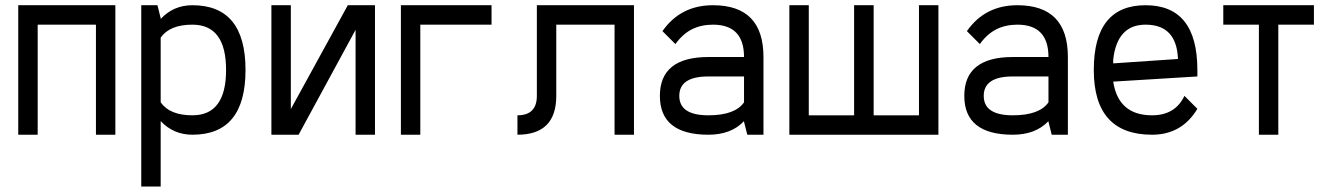

<svg xmlns="http://www.w3.org/2000/svg" viewBox="-20 -508 5023 724"><path d="M415 -488.3V0H341.8V-415H122.1V0H48.8V-488.3Z M705.6 -488.3Q905.8 -488.3 905.8 -244.1Q905.8 0 705.6 0Q634.3 0 585.9 -51.3V195.3H512.7V-488.3H573.7L585.9 -439.5V-436.5Q633.8 -488.3 705.6 -488.3ZM585.9 -122.1Q620.1 -73.2 705.6 -73.2Q832.5 -73.2 832.5 -244.1Q832.5 -415 705.6 -415Q620.1 -415 585.9 -366.2Z M1003.4 0V-488.3H1076.7V-96.7L1291.5 -488.3H1394V0H1320.8V-395.5L1106 0Z M1833.5 -488.3V-415H1564.9V0H1491.7V-488.3Z M2370.6 -488.3V0H2297.4V-415H2077.6V-146.5Q2077.6 0 1931.2 0V-73.2Q2004.4 -73.2 2004.4 -146.5V-488.3Z M2668.5 -488.3Q2858.9 -488.3 2858.9 -293V0H2797.9L2785.6 -48.8V-51.3Q2737.3 0 2651.4 0Q2468.3 0 2468.3 -146.5Q2468.3 -293 2651.4 -293H2785.6Q2785.6 -415 2668.5 -415Q2624 -415 2589.1 -397.5Q2554.2 -379.9 2526.9 -341.8L2478 -390.6Q2546.4 -488.3 2668.5 -488.3ZM2651.4 -219.7Q2541.5 -219.7 2541.5 -146.5Q2541.5 -73.2 2651.4 -73.2Q2751.5 -73.2 2785.6 -122.1V-219.7Z M2956.5 0V-488.3H3029.8V-73.2H3200.7V-488.3H3274.4V-73.2H3445.3V-488.3H3518.6V0Z M3816.4 -488.3Q4006.8 -488.3 4006.8 -293V0H3945.8L3933.6 -48.8V-51.3Q3885.3 0 3799.3 0Q3616.2 0 3616.2 -146.5Q3616.2 -293 3799.3 -293H3933.6Q3933.6 -415 3816.4 -415Q3772 -415 3737.1 -397.5Q3702.1 -379.9 3674.8 -341.8L3626 -390.6Q3694.3 -488.3 3816.4 -488.3ZM3799.3 -219.7Q3689.5 -219.7 3689.5 -146.5Q3689.5 -73.2 3799.3 -73.2Q3899.4 -73.2 3933.6 -122.1V-219.7Z M4324.2 0Q4104.5 0 4104.5 -244.1Q4104.5 -488.3 4299.8 -488.3Q4495.1 -488.3 4495.1 -244.1V-219.7L4177.7 -200.2Q4197.3 -73.2 4324.2 -73.2Q4411.6 -73.2 4446.3 -146.5L4495.1 -97.7Q4436.5 0 4324.2 0ZM4421.9 -285.6Q4417 -415 4299.8 -415Q4192.4 -415 4177.7 -283.2V-269Z M4934.6 -488.3V-415H4800.3V0H4727.1V-415H4592.8V-488.3Z"/></svg>

Font: Sanitrixie
Style: Regular
Weight: 400
Designer: Jayvee D. Enaguas (Grand Chaos)
Version: Version 1.1 - 6/9/2013